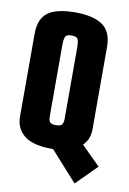

<svg xmlns="http://www.w3.org/2000/svg" viewBox="-87 -680 592 879"><g transform="rotate(10 209.0 -240.0)"><path d="M194 8Q105 8 64.5 -24.5Q24 -57 24 -112V-496Q24 -567 64 -596.5Q104 -626 191 -626Q274 -626 317.5 -596.5Q361 -567 361 -495V-112Q361 -57 317.5 -24.5Q274 8 194 8ZM191 -102Q215 -102 221 -111.5Q227 -121 227 -138V-468Q227 -497 221.5 -508Q216 -519 191 -519Q168 -519 163 -506Q158 -493 158 -469V-134Q158 -118 165 -110Q172 -102 191 -102ZM323 146 190 -2 276 -90 418 51Z"/></g></svg>

Font: Smooch Sans ExtraBold
Style: Regular
Weight: 800
Designer: Robert E. Leuschke
Foundry: Robert E. Leuschke
Version: Version 1.010